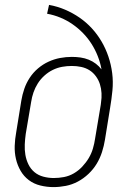

<svg xmlns="http://www.w3.org/2000/svg" viewBox="-20 -755 540 783"><path d="M198 8Q171 8 144.5 1.5Q118 -5 97.5 -20.5Q77 -36 64 -58.5Q51 -81 45 -107Q39 -133 40 -160.5Q41 -188 46 -215L67 -345Q71 -369 79 -392.5Q87 -416 101 -437.5Q115 -459 135 -476Q155 -493 178 -503.5Q201 -514 225 -518.5Q249 -523 273 -523Q291 -523 308.5 -520.5Q326 -518 342 -511.5Q358 -505 371 -495Q384 -485 394 -472Q389 -500 378.5 -526.5Q368 -553 353 -576.5Q338 -600 318.5 -620Q299 -640 276 -656Q253 -672 226.5 -683Q200 -694 172 -699L180 -735Q214 -729 245.5 -715.5Q277 -702 304.5 -683Q332 -664 354.5 -639.5Q377 -615 394 -586Q411 -557 422 -524.5Q433 -492 437.5 -457Q442 -422 438.5 -386Q435 -350 429 -315L408 -185Q404 -160 396 -135Q388 -110 374.5 -87.5Q361 -65 341 -46Q321 -27 297.5 -14.5Q274 -2 248.5 3Q223 8 198 8ZM199 -29Q220 -29 241 -33Q262 -37 281 -48Q300 -59 315.5 -75.5Q331 -92 342 -110.5Q353 -129 359 -149.5Q365 -170 368 -191L391 -328L392 -337Q395 -356 394 -375Q393 -394 387.5 -411.5Q382 -429 371 -444Q360 -459 345 -468.5Q330 -478 311.5 -482Q293 -486 273 -486Q253 -486 233.5 -482.5Q214 -479 195.5 -470Q177 -461 161 -446.5Q145 -432 134 -414.5Q123 -397 116.5 -378Q110 -359 107 -339L85 -209Q82 -188 81 -166Q80 -144 83.5 -123.5Q87 -103 96 -84.5Q105 -66 120.5 -53Q136 -40 157 -34.5Q178 -29 199 -29Z"/></svg>

Font: Iosevka Slab Extralight
Style: Italic
Weight: 200
Italic angle: -9°
Monospace: yes
Designer: Belleve Invis
Foundry: Belleve Invis
Version: Version 11.1.1; ttfautohint (v1.8.3)